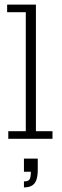

<svg xmlns="http://www.w3.org/2000/svg" viewBox="-20 -603 268 834"><path d="M16 0V-33H92V-550H11V-583H136V-33H208V0ZM84 211V185Q103 185 108.5 176Q114 167 114 143H84V86H144V135Q144 160 138.5 177Q133 194 120 202.5Q107 211 84 211Z"/></svg>

Font: Rokkitt SemiBold ExtraLight
Style: Regular
Weight: 250
Version: Version 3.103